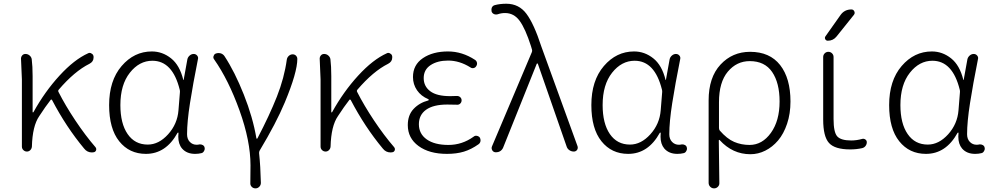

<svg xmlns="http://www.w3.org/2000/svg" viewBox="-20 -828 5424 1049"><path d="M502 -23.4Q505.9 -18.6 505.9 -12.7Q505.9 -9.8 504.9 -6.8Q501 2.9 491.2 3.9Q487.3 4.9 482.4 4.9Q456.1 4.9 439.5 -16.6Q341.8 -133.8 264.6 -281.2Q262.7 -284.2 260.3 -284.2Q257.8 -284.2 256.8 -282.2Q228.5 -246.1 194.3 -193.4Q157.2 -139.6 154.3 -27.3Q153.3 -15.6 145.5 -7.8Q137.7 0 127 0Q116.2 0 107.9 -7.8Q99.6 -15.6 99.6 -27.3V-394.5L94.7 -508.8Q94.7 -517.6 100.6 -524.4Q107.4 -533.2 119.1 -533.2Q131.8 -533.2 141.6 -524.9Q151.4 -516.6 153.3 -504.9Q158.2 -466.8 158.2 -412.1V-215.8Q158.2 -213.9 160.2 -213.9Q162.1 -213.9 163.1 -215.8Q224.6 -327.1 305.2 -415Q385.7 -502.9 461.9 -537.1Q465.8 -539.1 469.7 -539.1Q475.6 -539.1 480.5 -535.2Q490.2 -530.3 491.2 -518.6Q491.2 -516.6 491.2 -513.7Q491.2 -491.2 468.8 -479.5Q386.7 -438.5 300.8 -337.9Q295.9 -332 299.8 -325.2Q336.9 -252 391.6 -169.9Q446.3 -87.9 502 -23.4Z M777.3 12.7Q686.5 12.7 631.3 -56.2Q576.2 -125 576.2 -253.9Q576.2 -387.7 644.5 -467.3Q712.9 -546.9 809.6 -546.9Q867.2 -546.9 914.6 -509.3Q961.9 -471.7 981.4 -391.6Q981.4 -390.6 982.4 -390.6Q983.4 -390.6 983.4 -391.6L1003.9 -504.9Q1006.8 -516.6 1016.6 -524.9Q1026.4 -533.2 1038.1 -533.2Q1049.8 -533.2 1057.1 -524.4Q1064.5 -515.6 1061.5 -504.9Q1034.2 -368.2 1018.1 -265.1Q1002 -162.1 1002 -94.7Q1002 -68.4 1017.1 -52.7Q1032.2 -37.1 1054.7 -37.1Q1061.5 -37.1 1070.3 -39.1Q1079.1 -40 1087.4 -35.6Q1095.7 -31.2 1097.7 -22.5Q1098.6 -18.6 1098.6 -15.6Q1098.6 -8.8 1094.7 -2.9Q1089.8 6.8 1080.1 8.8Q1064.5 12.7 1045.9 12.7Q1000 12.7 974.6 -16.6Q954.1 -41 954.1 -81.1Q954.1 -90.8 955.1 -101.6Q955.1 -103.5 953.1 -103.5Q951.2 -103.5 950.2 -102.5Q886.7 12.7 777.3 12.7ZM787.1 -38.1Q847.7 -38.1 898.4 -94.2Q949.2 -150.4 955.1 -225.6L962.9 -323.2Q963.9 -331.1 961.9 -337.9Q922.9 -496.1 812.5 -496.1Q741.2 -496.1 689.5 -430.7Q637.7 -365.2 637.7 -253.9Q637.7 -153.3 677.2 -95.7Q716.8 -38.1 787.1 -38.1Z M1405.3 170.9Q1405.3 183.6 1396.5 192.4Q1387.7 201.2 1376 201.2Q1363.3 201.2 1355 192.4Q1346.7 183.6 1347.7 171.9Q1348.6 138.7 1348.6 75.2Q1348.6 -57.6 1288.6 -224.6Q1228.5 -391.6 1150.4 -502.9Q1145.5 -508.8 1145.5 -515.6Q1145.5 -518.6 1147.5 -522.5Q1150.4 -533.2 1161.1 -536.1Q1167 -538.1 1173.8 -538.1Q1180.7 -538.1 1187.5 -536.1Q1200.2 -531.2 1207 -520.5Q1262.7 -435.5 1312 -311.5Q1361.3 -187.5 1380.9 -72.3Q1380.9 -70.3 1383.3 -70.3Q1385.7 -70.3 1386.7 -72.3Q1452.1 -197.3 1492.7 -299.8Q1533.2 -402.3 1546.9 -502Q1548.8 -514.6 1558.1 -522.9Q1567.4 -531.2 1579.1 -531.2Q1590.8 -531.2 1598.6 -522.5Q1604.5 -515.6 1604.5 -506.8Q1604.5 -432.6 1536.1 -268.6Q1489.3 -156.2 1398.4 -4.9Q1395.5 1 1395.5 7.8Q1403.3 81.1 1405.3 170.9Z M2133.8 -23.4Q2137.7 -18.6 2137.7 -12.7Q2137.7 -9.8 2136.7 -6.8Q2132.8 2.9 2123 3.9Q2119.1 4.9 2114.3 4.9Q2087.9 4.9 2071.3 -16.6Q1973.6 -133.8 1896.5 -281.2Q1894.5 -284.2 1892.1 -284.2Q1889.6 -284.2 1888.7 -282.2Q1860.4 -246.1 1826.2 -193.4Q1789.1 -139.6 1786.1 -27.3Q1785.2 -15.6 1777.3 -7.8Q1769.5 0 1758.8 0Q1748 0 1739.7 -7.8Q1731.4 -15.6 1731.4 -27.3V-394.5L1726.6 -508.8Q1726.6 -517.6 1732.4 -524.4Q1739.3 -533.2 1751 -533.2Q1763.7 -533.2 1773.4 -524.9Q1783.2 -516.6 1785.2 -504.9Q1790 -466.8 1790 -412.1V-215.8Q1790 -213.9 1792 -213.9Q1793.9 -213.9 1794.9 -215.8Q1856.4 -327.1 1937 -415Q2017.6 -502.9 2093.8 -537.1Q2097.7 -539.1 2101.6 -539.1Q2107.4 -539.1 2112.3 -535.2Q2122.1 -530.3 2123 -518.6Q2123 -516.6 2123 -513.7Q2123 -491.2 2100.6 -479.5Q2018.6 -438.5 1932.6 -337.9Q1927.7 -332 1931.6 -325.2Q1968.8 -252 2023.4 -169.9Q2078.1 -87.9 2133.8 -23.4Z M2421.9 12.7Q2325.2 12.7 2266.6 -30.3Q2208 -73.2 2208 -144.5Q2208 -199.2 2239.7 -232.9Q2271.5 -266.6 2320.3 -279.3Q2322.3 -280.3 2322.3 -282.7Q2322.3 -285.2 2320.3 -286.1Q2280.3 -302.7 2258.3 -335Q2236.3 -367.2 2236.3 -407.2Q2236.3 -473.6 2290.5 -510.3Q2344.7 -546.9 2427.7 -546.9Q2504.9 -546.9 2575.2 -501Q2584 -495.1 2585.9 -485.4Q2587.9 -475.6 2582 -466.8Q2577.1 -458 2567.4 -456.1Q2557.6 -454.1 2549.8 -460Q2490.2 -497.1 2428.7 -497.1Q2370.1 -497.1 2332.5 -472.2Q2294.9 -447.3 2294.9 -401.4Q2294.9 -356.4 2330.6 -329.6Q2366.2 -302.7 2439.5 -302.7Q2462.9 -302.7 2476.6 -303.7Q2487.3 -303.7 2494.6 -296.9Q2502 -290 2502 -279.8Q2502 -269.5 2494.6 -262.2Q2487.3 -254.9 2476.6 -255.9Q2448.2 -256.8 2423.8 -256.8Q2347.7 -256.8 2308.1 -228.5Q2268.6 -200.2 2268.6 -149.4Q2268.6 -96.7 2311.5 -66.4Q2354.5 -36.1 2429.7 -36.1Q2504.9 -36.1 2567.4 -81.1Q2575.2 -87.9 2585.4 -85.9Q2595.7 -84 2601.6 -76.2Q2605.5 -69.3 2605.5 -61.5Q2605.5 -47.9 2594.7 -40Q2554.7 -11.7 2514.6 0.5Q2474.6 12.7 2421.9 12.7Z M2728.5 -20.5Q2722.7 -7.8 2710.9 -1Q2702.1 3.9 2691.4 3.9Q2688.5 3.9 2686.5 3.9Q2674.8 2.9 2668.9 -7.8Q2666 -13.7 2666 -18.6Q2666 -23.4 2668 -28.3L2885.7 -543Q2888.7 -549.8 2886.7 -556.6L2880.9 -576.2Q2850.6 -670.9 2819.3 -713.9Q2788.1 -756.8 2739.3 -756.8Q2718.8 -756.8 2699.2 -750Q2688.5 -747.1 2679.2 -751Q2669.9 -754.9 2666 -764.6Q2665 -769.5 2665 -774.4Q2665 -780.3 2667 -786.1Q2671.9 -796.9 2682.6 -799.8Q2710.9 -807.6 2746.1 -807.6Q2815.4 -807.6 2856.4 -752.4Q2897.5 -697.3 2937.5 -574.2L3135.7 -28.3Q3136.7 -24.4 3136.7 -21.5Q3136.7 -14.6 3132.8 -8.8Q3126 0 3115.2 0Q3101.6 0 3090.3 -7.8Q3079.1 -15.6 3075.2 -29.3L2918.9 -478.5Q2918 -481.4 2915.5 -481.4Q2913.1 -481.4 2912.1 -478.5Z M3412.1 12.7Q3321.3 12.7 3266.1 -56.2Q3210.9 -125 3210.9 -253.9Q3210.9 -387.7 3279.3 -467.3Q3347.7 -546.9 3444.3 -546.9Q3502 -546.9 3549.3 -509.3Q3596.7 -471.7 3616.2 -391.6Q3616.2 -390.6 3617.2 -390.6Q3618.2 -390.6 3618.2 -391.6L3638.7 -504.9Q3641.6 -516.6 3651.4 -524.9Q3661.1 -533.2 3672.9 -533.2Q3684.6 -533.2 3691.9 -524.4Q3699.2 -515.6 3696.3 -504.9Q3668.9 -368.2 3652.8 -265.1Q3636.7 -162.1 3636.7 -94.7Q3636.7 -68.4 3651.9 -52.7Q3667 -37.1 3689.5 -37.1Q3696.3 -37.1 3705.1 -39.1Q3713.9 -40 3722.2 -35.6Q3730.5 -31.2 3732.4 -22.5Q3733.4 -18.6 3733.4 -15.6Q3733.4 -8.8 3729.5 -2.9Q3724.6 6.8 3714.8 8.8Q3699.2 12.7 3680.7 12.7Q3634.8 12.7 3609.4 -16.6Q3588.9 -41 3588.9 -81.1Q3588.9 -90.8 3589.8 -101.6Q3589.8 -103.5 3587.9 -103.5Q3585.9 -103.5 3585 -102.5Q3521.5 12.7 3412.1 12.7ZM3421.9 -38.1Q3482.4 -38.1 3533.2 -94.2Q3584 -150.4 3589.8 -225.6L3597.7 -323.2Q3598.6 -331.1 3596.7 -337.9Q3557.6 -496.1 3447.3 -496.1Q3376 -496.1 3324.2 -430.7Q3272.5 -365.2 3272.5 -253.9Q3272.5 -153.3 3312 -95.7Q3351.6 -38.1 3421.9 -38.1Z M3851.6 170.9V-279.3Q3851.6 -405.3 3916.5 -475.1Q3981.4 -544.9 4078.1 -544.9Q4185.5 -544.9 4242.2 -472.7Q4298.8 -400.4 4298.8 -273.4Q4298.8 -207 4280.3 -151.9Q4261.7 -96.7 4231 -60.5Q4200.2 -24.4 4161.1 -4.9Q4122.1 14.6 4080.1 14.6Q3982.4 14.6 3912.1 -62.5Q3910.2 -64.5 3908.7 -63.5Q3907.2 -62.5 3907.2 -60.5Q3909.2 62.5 3910.2 170.9Q3911.1 183.6 3902.3 192.4Q3893.6 201.2 3881.3 201.2Q3869.1 201.2 3860.4 192.4Q3851.6 183.6 3851.6 170.9ZM4075.2 -36.1Q4144.5 -36.1 4191.9 -102.1Q4239.3 -168 4239.3 -273.4Q4239.3 -375 4198.7 -434.6Q4158.2 -494.1 4076.2 -494.1Q4004.9 -494.1 3956.5 -436.5Q3908.2 -378.9 3908.2 -269.5V-128.9Q3908.2 -121.1 3912.1 -115.2Q3952.1 -69.3 3991.2 -52.7Q4030.3 -36.1 4075.2 -36.1Z M4572.3 -746.1Q4593.8 -776.4 4631.8 -776.4Q4642.6 -776.4 4647.5 -766.1Q4652.3 -755.9 4645.5 -747.1L4550.8 -628.9Q4532.2 -605.5 4502.9 -605.5Q4493.2 -605.5 4488.8 -613.8Q4484.4 -622.1 4490.2 -629.9ZM4534.2 -177.7Q4534.2 -105.5 4554.2 -83Q4574.2 -60.5 4630.9 -60.5Q4660.2 -60.5 4691.4 -69.3Q4700.2 -71.3 4708 -65.9Q4715.8 -60.5 4715.8 -50.8Q4715.8 -40 4709 -30.8Q4702.1 -21.5 4690.4 -18.6Q4659.2 -11.7 4625 -11.7Q4541 -11.7 4509.3 -46.9Q4477.5 -82 4477.5 -174.8V-516.6Q4477.5 -528.3 4485.8 -536.6Q4494.1 -544.9 4505.9 -544.9Q4517.6 -544.9 4525.9 -536.6Q4534.2 -528.3 4534.2 -516.6Z M5039.1 12.7Q4948.2 12.7 4893.1 -56.2Q4837.9 -125 4837.9 -253.9Q4837.9 -387.7 4906.2 -467.3Q4974.6 -546.9 5071.3 -546.9Q5128.9 -546.9 5176.3 -509.3Q5223.6 -471.7 5243.2 -391.6Q5243.2 -390.6 5244.1 -390.6Q5245.1 -390.6 5245.1 -391.6L5265.6 -504.9Q5268.6 -516.6 5278.3 -524.9Q5288.1 -533.2 5299.8 -533.2Q5311.5 -533.2 5318.8 -524.4Q5326.2 -515.6 5323.2 -504.9Q5295.9 -368.2 5279.8 -265.1Q5263.7 -162.1 5263.7 -94.7Q5263.7 -68.4 5278.8 -52.7Q5293.9 -37.1 5316.4 -37.1Q5323.2 -37.1 5332 -39.1Q5340.8 -40 5349.1 -35.6Q5357.4 -31.2 5359.4 -22.5Q5360.4 -18.6 5360.4 -15.6Q5360.4 -8.8 5356.4 -2.9Q5351.6 6.8 5341.8 8.8Q5326.2 12.7 5307.6 12.7Q5261.7 12.7 5236.3 -16.6Q5215.8 -41 5215.8 -81.1Q5215.8 -90.8 5216.8 -101.6Q5216.8 -103.5 5214.8 -103.5Q5212.9 -103.5 5211.9 -102.5Q5148.4 12.7 5039.1 12.7ZM5048.8 -38.1Q5109.4 -38.1 5160.2 -94.2Q5210.9 -150.4 5216.8 -225.6L5224.6 -323.2Q5225.6 -331.1 5223.6 -337.9Q5184.6 -496.1 5074.2 -496.1Q5002.9 -496.1 4951.2 -430.7Q4899.4 -365.2 4899.4 -253.9Q4899.4 -153.3 4939 -95.7Q4978.5 -38.1 5048.8 -38.1Z"/></svg>

Font: irohamaru Light
Style: Regular
Weight: 200
Designer: [Source Han Sans]
Ryoko NISHIZUKA  (kana & ideographs); Paul D. Hunt (Latin, Greek & Cyrillic); Wenlong ZHANG  (bopomofo
Version: Version 1.01